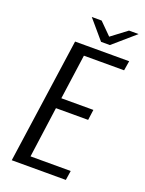

<svg xmlns="http://www.w3.org/2000/svg" viewBox="-138 -786 642 852"><g transform="rotate(20 183.5 -359.5)"><path d="M27.7 0 111.7 -591H367.1L359.7 -545.5H169.9L140.4 -333.7H291.7L285 -284.2H133L100.1 -44.6H289.9L283.1 0ZM220.4 -629.2 144 -718.9H190.5L246.4 -663.1L320 -718.6H365.2L262.1 -629.2Z"/></g></svg>

Font: Alumni Sans SC Thin
Style: Italic
Weight: 100
Italic angle: -8°
Designer: Robert E. Leuschke
Foundry: Robert E. Leuschke
Version: Version 1.016